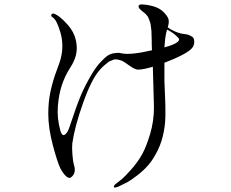

<svg xmlns="http://www.w3.org/2000/svg" viewBox="-20 -799 1040 863"><path d="M845 -633Q852 -628 853 -614Q854 -600 847 -588Q829 -559 719 -517V-435Q719 -423 721.5 -374.5Q724 -326 723.5 -284Q723 -242 717 -212Q709 -164 689 -123.5Q669 -83 648 -58.5Q627 -34 598 -11.5Q569 11 553 19.5Q537 28 516 38Q496 47 493 43Q487 37 505 24Q518 14 529 5Q540 -4 569.5 -37Q599 -70 618.5 -105Q638 -140 655 -197.5Q672 -255 672 -316Q672 -327 667 -499Q627 -487 602 -486Q588 -485 561 -504.5Q534 -524 528 -526Q527 -526 520 -528.5Q513 -531 511 -531Q509 -531 502 -532Q495 -533 491 -531Q487 -529 478.5 -526Q470 -523 463.5 -517.5Q457 -512 447 -503.5Q437 -495 427 -483Q391 -442 353.5 -336.5Q316 -231 305 -155Q303 -136 305.5 -104Q308 -72 312 -59Q325 -20 298 -1Q290 4 278 -6Q266 -16 252 -41Q239 -66 218 -144.5Q197 -223 197 -288Q197 -343 207.5 -390.5Q218 -438 234.5 -481.5Q251 -525 253 -536Q268 -595 252 -651.5Q236 -708 218 -720Q210 -725 210 -729.5Q210 -734 214 -736.5Q218 -739 221 -738Q247 -730 285 -687Q313 -655 321 -618.5Q329 -582 321.5 -552Q314 -522 295 -494Q272 -458 258 -416Q244 -374 240 -320.5Q236 -267 251 -213Q261 -177 280 -202Q288 -213 293 -230Q326 -330 345.5 -375Q365 -420 395 -470Q414 -501 433.5 -521.5Q453 -542 465.5 -550Q478 -558 494.5 -560Q511 -562 514.5 -561.5Q518 -561 528 -559Q568 -551 663 -573Q662 -586 662 -602Q662 -603 662 -615.5Q662 -628 661.5 -632Q661 -636 661 -648Q661 -660 660 -665.5Q659 -671 658 -682Q657 -693 654.5 -699Q652 -705 649.5 -713Q647 -721 643 -726.5Q639 -732 634 -737Q612 -754 607 -760Q602 -766 603 -772Q604 -779 616 -779Q639 -779 668 -771Q697 -763 715 -745Q734 -726 737.5 -712Q741 -698 734 -676Q762 -656 792 -649Q798 -647 809 -646Q820 -645 828 -642Q836 -639 845 -633ZM780 -612Q789 -621 782 -628Q763 -650 731 -666Q729 -656 727 -651Q721 -623 719 -586Q767 -599 780 -612Z"/></svg>

Font: TsukuhouMincho
Style: Regular
Weight: 400
Designer: Iose
Foundry: Typographish
Version: Version 1.001; ttfautohint (v1.8.3)